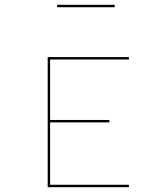

<svg xmlns="http://www.w3.org/2000/svg" viewBox="-20 -867 694 797"><path d="M515 -100V-90H178V-630H515V-620H188V-369H434V-359H188V-100ZM217 -847H456V-837H217Z"/></svg>

Font: Bungee Hairline
Style: Regular
Weight: 400
Designer: David Jonathan Ross
Foundry: David Jonathan Ross
Version: Version 1.000;PS 1.0;hotconv 1.0.72;makeotf.lib2.5.5900